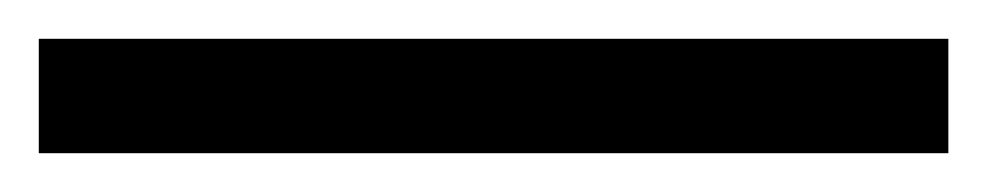

<svg xmlns="http://www.w3.org/2000/svg" viewBox="-25 -839 509 99"><path d="M-5 -760V-819H464V-760Z"/></svg>

Font: Noto Serif Armenian Black
Style: Regular
Weight: 900
Version: Version 2.007